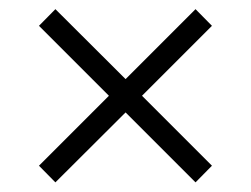

<svg xmlns="http://www.w3.org/2000/svg" viewBox="-20 -584 534 409"><path d="M98 -195.5 63 -231 212 -380 63 -529 98 -564.5 247.5 -415.5 396.5 -564.5 431.5 -529 282.5 -380 431.5 -231 396.5 -195.5 247.5 -344.5Z"/></svg>

Font: Encode Sans Light
Style: Regular
Weight: 300
Designer: Multiple Designers
Foundry: Impallari Type
Version: Version 2.000